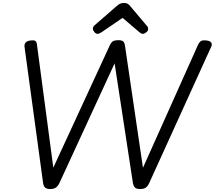

<svg xmlns="http://www.w3.org/2000/svg" viewBox="-20 -1266 1454 1300"><path d="M319 14Q298 14 286 4.5Q274 -5 271 -33L146 -949Q144 -967 153.5 -978Q163 -989 187 -992Q208 -995 218 -989.5Q228 -984 230 -966L341 -131L722 -956Q733 -980 745 -987Q757 -994 781 -994Q804 -994 813.5 -986Q823 -978 826 -958L948 -130L1321 -963Q1332 -985 1344.5 -990Q1357 -995 1379 -992Q1404 -989 1411 -976Q1418 -963 1408 -945L990 -26Q980 -4 966 5Q952 14 927 14Q906 14 894.5 4.5Q883 -5 879 -33L756 -837L382 -26Q371 -4 357 5Q343 14 319 14ZM640 -1037Q629 -1037 619 -1049Q609 -1061 609 -1071Q609 -1078 611 -1082.5Q613 -1087 617 -1092L769 -1224Q781 -1235 792 -1240.5Q803 -1246 821 -1246Q836 -1246 846 -1239.5Q856 -1233 863 -1223L977 -1088Q982 -1082 982.5 -1077Q983 -1072 983 -1068Q983 -1057 970 -1047Q957 -1037 948 -1037Q939 -1037 933 -1041Q927 -1045 919 -1052L810 -1145L668 -1048Q661 -1044 654.5 -1040.5Q648 -1037 640 -1037Z"/></svg>

Font: Playwrite DE VA
Style: Regular
Weight: 400
Designer: Veronika Burian, José Scaglione
Foundry: TypeTogether
Version: Version 1.002